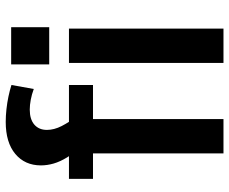

<svg xmlns="http://www.w3.org/2000/svg" viewBox="-85 -716 801 671"><g transform="rotate(-90 315.5 -380.5)"><path d="M115 -456H26V-540H162L140 -495Q116 -522 101 -546.5Q86 -571 79.5 -593.5Q73 -616 73 -638Q73 -694 113 -727.5Q153 -761 225 -761Q246 -761 269 -758.5Q292 -756 313.5 -751.5Q335 -747 354 -741L340 -663Q321 -670 302.5 -673.5Q284 -677 268 -677Q234 -677 215.5 -661Q197 -645 197 -617Q197 -592 210.5 -565.5Q224 -539 249 -506L175 -540H354V-456H235V0H115ZM551 -540V0H431V-540ZM556 -742V-609H426V-742Z"/></g></svg>

Font: Pathway Extreme 72pt SemiBold
Style: Regular
Weight: 600
Designer: Eduardo Rodriguez Tunni
Foundry: Eduardo Rodriguez Tunni
Version: Version 1.001;gftools[0.9.26]